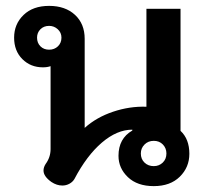

<svg xmlns="http://www.w3.org/2000/svg" viewBox="-20 -623 702 653"><path d="M383 -93Q383 -152 430 -179V-182Q378 -182 326.5 -138Q275 -94 233 -14Q227 -4 216 2Q205 8 192 8Q173 8 155 -4Q128 -23 128 -43Q128 -54 135 -65Q152 -88 152 -116V-398Q141 -394 126 -394Q84 -394 56 -422Q28 -450 28 -495Q28 -541 60 -572Q92 -603 147 -603Q202 -603 235 -572.5Q268 -542 268 -491V-188Q308 -224 364.5 -243Q421 -262 478 -260V-593H594V-178Q624 -150 624 -100Q624 -54 591.5 -22Q559 10 503 10Q447 10 415 -20.5Q383 -51 383 -93ZM189 -495Q189 -512 176.5 -523.5Q164 -535 147 -535Q129 -535 117.5 -523.5Q106 -512 106 -495Q106 -477 117.5 -465.5Q129 -454 147 -454Q165 -454 177 -465.5Q189 -477 189 -495ZM546 -101Q546 -119 534 -131.5Q522 -144 503 -144Q484 -144 471.5 -131.5Q459 -119 459 -101Q459 -82 471.5 -70Q484 -58 503 -58Q521 -58 533.5 -70Q546 -82 546 -101Z"/></svg>

Font: Niramit SemiBold
Style: Regular
Weight: 600
Designer: Katatrad Aksorn Co.,Ltd.
Foundry: Cadson Demak Co.,Ltd.
Version: Version 1.001; ttfautohint (v1.6)